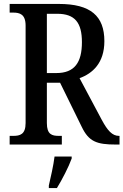

<svg xmlns="http://www.w3.org/2000/svg" viewBox="-20 -734 627 975"><path d="M29 0H294V-44H279C244 -44 218 -51 218 -109V-314H285L395 -90C431 -15 471 0 568 0H587V-44H584C550 -44 526 -71 497 -125L384 -337C450 -361 510 -414 510 -525C510 -653 440 -714 279 -714H29V-670H47C80 -670 110 -662 110 -604V-109C110 -51 81 -44 47 -44H29ZM266 -363H218V-664H271C360 -664 396 -619 396 -520C396 -417 359 -363 266 -363ZM228 208V221H269C295 179 329 113 344 71V61H257C251 109 238 164 228 208Z"/></svg>

Font: Noto Serif Bengali Condensed Medium
Style: Regular
Weight: 500
Width: 3
Designer: Juan Bruce, Universal Thirst, Indian Type Foundry and the Monotype Design Team.
Foundry: Monotype Imaging Inc.
Version: Version 2.003